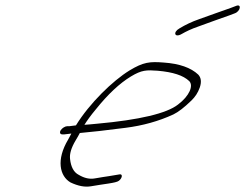

<svg xmlns="http://www.w3.org/2000/svg" viewBox="-20 -711 898 703"><path d="M646.1 -587C660 -595 680 -605 706.4 -614C748.8 -629 784.7 -643 820.6 -655L839 -662C860.5 -669 866.3 -699 843.3 -689L824.9 -682C789 -670 753.1 -656 709.7 -641C683.3 -632 658.4 -620 637 -607C612.1 -593 619.2 -571 646.1 -587ZM289.1 -254C298.5 -269 311.8 -288 331.2 -311C375.3 -366 418 -406 459.3 -431C499.1 -455 516.1 -455 557.6 -452C613.2 -447 651.2 -435 672.9 -414C689 -398 674.3 -360 631.5 -328C590.8 -296 491 -272 335.1 -258C317.1 -256 301.6 -255 289.1 -254ZM202.2 -234C197.3 -226 199.9 -219 207.9 -219H215.9L241.3 -222L229.5 -200C185.1 -126 198.5 -66 238.2 -43C265.8 -30 290.3 -25 313.3 -29C336.3 -33 357.7 -36 377.2 -39C396.7 -42 410.2 -45 415.1 -49C427.6 -58 431.9 -77 414.5 -72L378.5 -66C366.5 -64 349.5 -62 328.6 -58C307.6 -54 288.1 -59 268 -71C250.4 -80 239.8 -99 236.5 -129C234.4 -147 240.2 -169 257 -197C262.9 -207 268.9 -217 272.3 -224C334.3 -230 344.8 -231 439.7 -243C502.6 -251 560.5 -267 614.8 -292C633.2 -301 654.1 -317 680.9 -343C694.3 -356 704.7 -371 711.6 -391C718.4 -411 716.3 -427 705.7 -438C679 -463 637.4 -478 579.4 -482C528.4 -486 505.4 -484 454.1 -453C392.4 -415 308 -333 258.1 -252C245.1 -250 236.6 -249 234.6 -249H226.6C218.6 -249 207.2 -242 202.2 -234Z"/></svg>

Font: MewTooHand
Style: UltimateIta
Weight: 400
Designer: Mew Too, Robert Jablonski
Version: Version 0.77